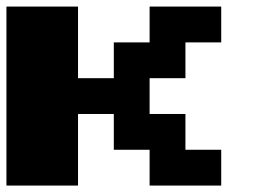

<svg xmlns="http://www.w3.org/2000/svg" viewBox="-20 -576 818 596"><path d="M0 0V-555.6H222.2V-333.3H333.3V-444.4H444.4V-555.6H666.7V-444.4H555.6V-333.3H444.4V-222.2H555.6V-111.1H666.7V0H444.4V-111.1H333.3V-222.2H222.2V0Z"/></svg>

Font: Pixeloid Sans
Style: Bold
Weight: 700
Monospace: yes
Designer: GGBot
Version: 0.3